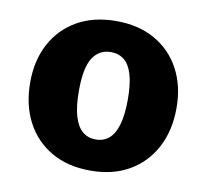

<svg xmlns="http://www.w3.org/2000/svg" viewBox="-66 -610 746 694"><g transform="rotate(10 307.0 -263.5)"><path d="M307.6 10.7Q224.1 10.7 163.8 -24.4Q103.5 -59.6 71 -121.8Q38.6 -184.1 38.6 -266.1Q38.6 -346.7 71.3 -408Q104 -469.2 164.3 -503.7Q224.6 -538.1 307.6 -538.1Q390.1 -538.1 450.2 -503.7Q510.3 -469.2 543 -408Q575.7 -346.7 575.7 -266.1Q575.7 -184.1 543.2 -121.8Q510.7 -59.6 450.7 -24.4Q390.6 10.7 307.6 10.7ZM307.6 -103.5Q335.4 -103.5 355.5 -120.1Q375.5 -136.7 386.2 -172.6Q397 -208.5 397 -266.1Q397 -322.8 386.5 -357.7Q376 -392.6 356 -408.4Q335.9 -424.3 307.6 -424.3Q264.6 -424.3 241 -387.9Q217.3 -351.6 217.3 -266.1Q217.3 -208 228.3 -172.1Q239.3 -136.2 259.3 -119.9Q279.3 -103.5 307.6 -103.5Z"/></g></svg>

Font: Comme ExtraBold
Style: Regular
Weight: 800
Version: Version 1.000;gftools[0.9.27]